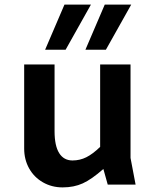

<svg xmlns="http://www.w3.org/2000/svg" viewBox="-20 -802 680 834"><path d="M448 0 429 -68Q378 -23 339.5 -5.5Q301 12 252 12Q205 12 166.5 -10Q128 -32 106.5 -70.5Q85 -109 85 -157V-522H217V-232Q217 -169 237 -137Q257 -105 295 -105Q327 -105 355 -119Q383 -133 415 -164V-522H547V-116L569 0ZM260 -782H375L265 -586H176ZM435 -782H550L440 -586H351Z"/></svg>

Font: AmikoBold
Style: Bold
Weight: 700
Designer: Pablo Impallari, Rodrigo Fuenzalida, Andres Torresi
Foundry: Impallari Type
Version: Version 1.000; ttfautohint (v1.3)